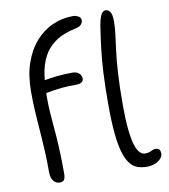

<svg xmlns="http://www.w3.org/2000/svg" viewBox="-85 -833 809 918"><g transform="rotate(-10 319.0 -373.5)"><path d="M132 13Q112 13 100.5 -2.5Q89 -18 89 -46Q89 -99 87 -140.5Q85 -182 82.5 -216.5Q80 -251 77.5 -284.5Q75 -318 73 -355Q71 -392 71 -439Q71 -517 91.5 -576.5Q112 -636 148 -677Q184 -718 231 -739Q278 -760 331 -760Q343 -760 356 -753.5Q369 -747 369 -733Q369 -722 361 -713Q353 -704 335 -700Q272 -687 233.5 -660Q195 -633 175 -594Q155 -555 148 -505Q141 -455 141 -396Q141 -360 143.5 -322.5Q146 -285 150 -242Q154 -199 156.5 -146.5Q159 -94 159 -29Q159 -4 152.5 4.5Q146 13 132 13ZM130 -419Q120 -419 113 -424.5Q106 -430 106 -440Q106 -453 114.5 -465Q123 -477 143 -481Q175 -487 208.5 -490.5Q242 -494 281 -494Q296 -494 306 -488.5Q316 -483 320.5 -475Q325 -467 325 -458Q325 -447 316.5 -440.5Q308 -434 288 -434Q249 -434 223 -431.5Q197 -429 180.5 -426.5Q164 -424 152.5 -421.5Q141 -419 130 -419ZM556 11Q532 11 511.5 4.5Q491 -2 475 -21Q459 -40 447.5 -76Q436 -112 430 -171Q424 -230 424 -317Q424 -404 427.5 -468.5Q431 -533 437.5 -586Q444 -639 452 -691Q459 -730 467.5 -745Q476 -760 489 -760Q503 -760 511.5 -746.5Q520 -733 520 -701Q520 -674 516 -641.5Q512 -609 506 -564Q500 -519 496 -454.5Q492 -390 492 -297Q492 -228 497 -181Q502 -134 510.5 -106Q519 -78 531 -65.5Q543 -53 556 -53Q572 -53 580.5 -56.5Q589 -60 595 -63Q601 -66 609 -66Q623 -66 628 -58.5Q633 -51 633 -40Q633 -26 621.5 -14Q610 -2 592.5 4.5Q575 11 556 11Z"/></g></svg>

Font: Shantell Sans Light
Style: Regular
Weight: 300
Designer: Stephen Nixon, Anya Danilova, Shantell Martin
Foundry: Arrow Type
Version: Version 1.011;[c5ecc13dd]